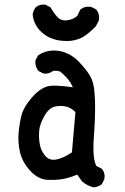

<svg xmlns="http://www.w3.org/2000/svg" viewBox="-20 -766 540 829"><path d="M384.3 43Q357.9 36.6 335 18.1L334.5 17.6L334 17.1L313.5 -12.2Q298.8 -5.9 284.9 -1.5Q271 2.9 257.3 5.9Q229 11.7 188.5 10.7Q146 9.8 110.8 -28.3Q76.7 -65.4 66.4 -108.4Q56.6 -150.9 60.5 -193.8Q64.5 -236.3 73.2 -270Q78.1 -287.6 88.9 -305.9Q99.6 -324.2 116.7 -343.8Q127.9 -356.9 138.9 -366.5Q149.9 -376 160.9 -382.6Q171.9 -389.2 183.1 -392.6Q199.2 -397 226.3 -396Q253.4 -395 294.4 -389.2Q284.2 -413.1 268.6 -429.7Q250 -449.7 240.7 -456.1Q232.9 -461.4 209.5 -460Q192.4 -446.3 169.4 -448.2H168.5L167.5 -448.7L147.9 -458.5L147 -459L146 -460Q130.9 -477.5 132.8 -503.4V-504.4L133.3 -505.4L143.1 -524.9L144 -526.4L145 -527.3Q186 -554.2 235.8 -545.9Q285.2 -537.6 324.7 -495.1Q363.3 -453.6 375.5 -425.3Q377.4 -420.4 379.4 -414.6Q381.3 -408.7 382.8 -402.1Q384.3 -395.5 385.5 -387.9Q386.7 -380.4 387.5 -371.8Q388.2 -363.3 388.9 -354Q389.6 -344.7 390.1 -334Q390.6 -321.8 390.6 -308.1Q390.6 -294.4 390.4 -279.1Q390.1 -263.7 389.4 -247.1Q388.7 -230.5 387.7 -212.6Q386.7 -194.8 385.3 -175.3Q378.4 -83 396 -49.3L417.5 -38.6L418.5 -38.1L419.4 -37.1Q435.1 -19.5 430.7 6.8V7.8L430.2 8.3L420.4 27.8L419.4 29.3L418.5 30.3Q414.6 32.7 410.9 34.9Q407.2 37.1 403.1 38.6Q398.9 40 394.8 41.3Q390.6 42.5 386.2 43H385.3ZM290.5 -107.9 305.7 -282.2Q291 -297.4 271 -304.2Q249.5 -311.5 220.7 -306.6Q193.4 -302.2 172.9 -267.6Q152.3 -231.4 149.4 -203.6Q146.5 -174.8 151.4 -145.5Q155.8 -116.7 174.3 -94.2Q191.9 -72.8 219.7 -76.7Q249 -80.6 290.5 -107.9ZM249.5 -589.8Q235.4 -590.8 221.9 -594.2Q208.5 -597.7 195.8 -603Q170.4 -614.3 149.9 -636.7Q125 -665.5 121.1 -702.6V-703.1V-703.6Q123.5 -721.2 134.3 -734.4L134.8 -734.9Q142.6 -741.7 152.6 -744.4Q162.6 -747.1 174.3 -746.1H175.3L176.3 -745.6L195.8 -735.8L197.8 -734.9L198.7 -733.4Q210 -712.4 228 -692.4Q244.6 -674.3 272 -678.7Q299.8 -683.1 314.5 -698.7L325.7 -723.1L326.2 -724.6L327.6 -725.1Q347.2 -740.7 373 -736.3H374L374.5 -735.8L394 -726.1L395.5 -725.6L396 -724.1Q411.6 -704.6 407.2 -678.7V-677.7L406.7 -676.8L393.1 -651.4L392.6 -650.9L391.6 -650.4Q377.9 -636.2 365.2 -625.7Q352.5 -615.2 340.8 -607.9Q329.1 -600.6 318.4 -597.2Q286.6 -585.9 249.5 -589.8Z"/></svg>

Font: NaikaiFont
Style: SemiBold
Weight: 600
Version: Version 1.89